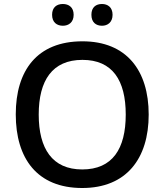

<svg xmlns="http://www.w3.org/2000/svg" viewBox="-20 -932 824 962"><path d="M241 -858C241 -820 265 -803 295 -803C324 -803 349 -820 349 -858C349 -896 324 -912 295 -912C265 -912 241 -896 241 -858ZM438 -858C438 -820 461 -803 491 -803C519 -803 544 -820 544 -858C544 -896 519 -912 491 -912C461 -912 438 -896 438 -858ZM725 -358C725 -580 613 -725 393 -725C166 -725 59 -579 59 -359C59 -138 166 10 392 10C613 10 725 -137 725 -358ZM174 -358C174 -529 242 -632 393 -632C544 -632 610 -529 610 -358C610 -187 544 -83 392 -83C242 -83 174 -187 174 -358Z"/></svg>

Font: Noto Sans Lao UI Med
Style: Regular
Weight: 500
Designer: Monotype Design Team
Foundry: Monotype Imaging Inc.
Version: Version 2.000